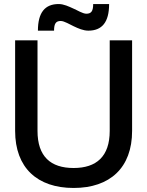

<svg xmlns="http://www.w3.org/2000/svg" viewBox="-20 -920 730 952"><path d="M345 12C525 12 635 -88 635 -271V-720H524V-271C524 -144 458 -87 345 -87C231 -87 166 -144 166 -271V-720H55V-271C55 -88 165 12 345 12ZM168 -768H248C248 -804 258 -816 281 -816C299 -816 327 -798 345 -790C368 -779 393 -768 418 -768C486 -768 521 -810 521 -900H442C442 -864 432 -852 408 -852C390 -852 362 -870 345 -877C321 -888 296 -900 271 -900C203 -900 168 -858 168 -768Z"/></svg>

Font: Aspekta 500
Style: Regular
Weight: 500
Designer: Ivo Dolenc
Version: Version 2.100